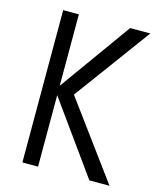

<svg xmlns="http://www.w3.org/2000/svg" viewBox="-104 -754 683 828"><g transform="rotate(15 237.0 -340.0)"><path d="M75 -680H145V-361L374 -680H464L214 -340L464 0H374L145 -319V0H75Z"/></g></svg>

Font: Teachers[wght]
Style: Regular
Weight: 400
Designer: Alfredo Marco Pradil & Chank Diesel
Version: Version 1.000;Glyphs 3.1.2 (3151)